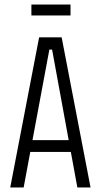

<svg xmlns="http://www.w3.org/2000/svg" viewBox="-20 -824 444 844"><path d="M25 0 152 -660H251L378 0H320L209 -606H197L84 0ZM95 -156V-208H309V-156ZM118 -756V-804H290V-756Z"/></svg>

Font: Bricolage Grotesque 24pt Condensed ExtraLight
Style: Regular
Weight: 250
Width: 3
Designer: Mathieu Triay
Foundry: Atelier Triay
Version: Version 1.001;gftools[0.9.33.dev8+g029e19f]